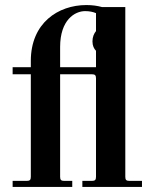

<svg xmlns="http://www.w3.org/2000/svg" viewBox="-20 -740 604 760"><path d="M30 0H266V-24H234C222 -24 218 -28 218 -40V-446H344C356 -446 360 -442 360 -430V-40C360 -28 356 -24 344 -24H306V0H542V-24H492C480 -24 476 -28 476 -40V-712H384C366 -717 346 -720 322 -720C210 -720 102 -649 102 -499V-474H30V-446H102V-40C102 -28 98 -24 86 -24H30ZM218 -474V-554C218 -661 276 -696 317 -696C334 -696 348 -693 360 -688V-617C352 -607 346 -594 346 -576C346 -559 352 -547 360 -539V-474Z"/></svg>

Font: Old Standard
Style: Bold
Weight: 700
Designer: Alexey Kryukov <alexios@thessalonica.org.ru>
Version: Version 2.0.2